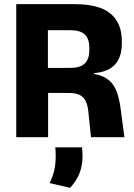

<svg xmlns="http://www.w3.org/2000/svg" viewBox="-20 -659 645 922"><path d="M417 0 404.5 -120.5Q401.5 -152.5 392 -172.8Q382.5 -193 363 -202.8Q343.5 -212.5 311 -212.5L166.5 -213V-332.5L317 -333Q366 -333 387.5 -354.5Q409 -376 409 -419V-429Q409 -471.5 387.8 -492.8Q366.5 -514 316.5 -514H165.5V-639H339Q456.5 -639 510.8 -593.5Q565 -548 565 -462.5V-449.5Q565 -385 532 -349Q499 -313 431.5 -308V-286L399.5 -307.5Q457.5 -303.5 489.5 -283.5Q521.5 -263.5 536.8 -227.8Q552 -192 559 -139L577.5 0ZM58 0V-639H210V-289.5L211 -231.5V0ZM373.5 48.5Q374.5 56.5 375.5 67.2Q376.5 78 376.5 88.5Q376.5 134 362.5 171.2Q348.5 208.5 316.5 243L218 220Q232.5 192 240 160.8Q247.5 129.5 247.5 90Q247.5 79.5 247 69.5Q246.5 59.5 245.5 48.5Z"/></svg>

Font: Anek Latin
Style: Bold
Weight: 700
Designer: Yesha Goshar
Foundry: Ek Type
Version: Version 1.003